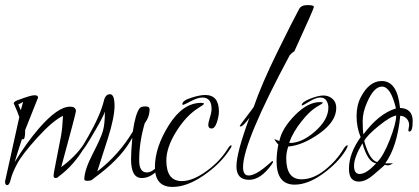

<svg xmlns="http://www.w3.org/2000/svg" viewBox="-28 -708 1651 756"><path d="M-8 6 48 -247Q44 -261 26 -301Q26 -308 43 -314Q93 -333 107.5 -333Q122 -333 122 -324Q85 -232 71 -196Q71 -193 71 -190Q71 -159 62 -159Q60 -159 59 -162Q38 -99 30 -70Q76 -145 124 -201Q199 -288 248 -288Q271 -288 271 -270Q271 -263 213 -50Q271 -93 303 -142Q308 -148 310.5 -148Q313 -148 313 -145Q313 -142 310 -137Q266 -59 203 -13Q198 -7 190.5 -7Q183 -7 183 -16Q183 -25 195 -84Q207 -143 212.5 -174Q218 -205 220 -252Q179 -232 119 -166Q59 -100 39.5 -63Q20 -26 14.5 -2.5Q9 21 0.5 21Q-8 21 -8 8ZM63 -307Q58 -303 44 -297L54 -274Z M607 -57V-55Q572 -7 530 -7Q488 -7 488 -81Q488 -111 493 -166Q455 -94 368 -26Q359 -19 334 0Q329 4 316.5 4Q304 4 304 -2Q304 -38 336.5 -101Q369 -164 377 -191.5Q385 -219 385 -269Q381 -253 349 -198Q301 -115 295 -115Q289 -115 289 -119L319 -170Q367 -254 381 -311Q387 -337 405 -337Q423 -337 423 -291.5Q423 -246 397 -164L355 -33Q439 -97 495 -190Q505 -260 522 -282Q528 -289 544.5 -289Q561 -289 561 -278Q561 -248 542 -223Q520 -148 520 -77Q520 -29 550 -29Q565 -29 580.5 -42Q596 -55 600.5 -59Q605 -63 604 -63Q607 -63 607 -57Z M834 -269Q834 -251 826 -226.5Q818 -202 805 -202Q792 -202 792 -217Q792 -223 798 -244Q805 -265 805 -279Q805 -324 769 -324Q751 -324 723.5 -309.5Q696 -295 693 -295Q690 -295 690 -298Q690 -312 724.5 -323Q759 -334 780 -334Q834 -334 834 -269ZM651 28Q582 28 582 -50Q582 -128 637 -215.5Q692 -303 764 -303Q775 -303 775 -299.5Q775 -296 755 -284Q706 -254 666.5 -191Q627 -128 627 -76Q627 5 688 5Q725 5 770 -24Q832 -64 868 -121Q877 -136 882 -136L884 -134Q884 -130 875 -117Q839 -62 773.5 -17Q708 28 651 28Z M1131 -506Q1123 -502 1113 -491Q929 -148 929 -50Q929 -17 951 -17Q979 -17 1029 -61Q1037 -68 1040.5 -71Q1044 -74 1043 -74Q1047 -74 1047 -71Q1047 -68 1043 -62Q999 0 953 0Q903 0 903 -53Q903 -106 954 -244Q929 -210 919 -210Q916 -210 916 -212Q916 -214 942.5 -248.5Q969 -283 971 -287Q1002 -377 1064 -503Q1126 -629 1149 -671Q1157 -688 1182.5 -688Q1208 -688 1208 -681Q1208 -674 1131 -506Z M1340 -136Q1341 -136 1341 -133Q1341 -130 1333 -116Q1302 -66 1243 -23.5Q1184 19 1132 19Q1061 19 1061 -73Q1061 -104 1068 -139Q1059 -147 1052 -161Q1053 -160 1057 -158.5Q1061 -157 1064.5 -155.5Q1068 -154 1072 -153Q1082 -202 1133 -254Q1184 -306 1232 -306Q1243 -306 1243 -303.5Q1243 -301 1229 -293Q1192 -273 1160 -231Q1126 -189 1111 -147L1113 -145Q1161 -145 1213 -191Q1265 -237 1265 -285Q1265 -299 1257.5 -311.5Q1250 -324 1233 -324Q1216 -324 1190.5 -308.5Q1165 -293 1162.5 -293Q1160 -293 1160 -294Q1160 -306 1192.5 -319Q1225 -332 1245.5 -332Q1266 -332 1281 -319Q1296 -306 1296 -283Q1296 -230 1230.5 -183Q1165 -136 1107 -131Q1099 -107 1099 -85Q1099 -2 1159 -2Q1205 -2 1251 -38.5Q1297 -75 1325 -122Q1334 -136 1340 -136Z M1580 -196 1583 -215Q1583 -231 1572.5 -241.5Q1562 -252 1548 -252Q1536 -130 1489 -65H1520Q1507 -57 1500.5 -57Q1494 -57 1491.5 -58Q1489 -59 1486 -59Q1487 -58 1480.5 -52.5Q1474 -47 1443 -20Q1412 7 1385 7Q1346 7 1346 -43Q1346 -104 1392 -168Q1376 -207 1376 -250.5Q1376 -294 1393 -326Q1426 -389 1475 -389Q1537 -389 1547 -283Q1597 -281 1597 -231Q1597 -190 1584 -190Q1580 -190 1580 -196ZM1476 -367Q1444 -367 1417 -304Q1400 -266 1400 -231Q1400 -196 1403 -179Q1464 -261 1531 -281Q1511 -367 1476 -367ZM1532 -253Q1510 -250 1463.5 -212.5Q1417 -175 1406 -153Q1427 -77 1457 -70Q1481 -92 1506.5 -157Q1532 -222 1532 -253ZM1399 -144Q1366 -88 1366 -55.5Q1366 -23 1388 -23Q1415 -23 1453 -65Q1420 -69 1399 -144Z"/></svg>

Font: Ruthie
Style: Regular
Weight: 400
Designer: Robert E. Leuschke
Foundry: Robert E. Leuschke
Version: Version 1.003